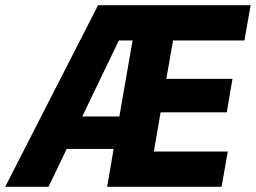

<svg xmlns="http://www.w3.org/2000/svg" viewBox="-70 -720 986 740"><path d="M-50 0H117L187 -146H368L343 0H784L808 -136H523L549 -287H804L826 -416H571L597 -564H872L896 -700H308ZM247 -271 388 -564H441L390 -271Z"/></svg>

Font: Fixel Display
Style: Bold Italic
Weight: 700
Italic angle: -10°
Designer: AlfaBravo + MacPaw
Foundry: Kyrylo Tkachov, Marchela Mozhyna, Serhii Makarenko, Maria Weinstein, Zakhar Kryvoshyya
Version: Version 1.210;Glyphs 3.2 (3217)